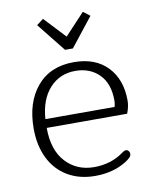

<svg xmlns="http://www.w3.org/2000/svg" viewBox="-82 -771 677 844"><g transform="rotate(-10 256.5 -349.0)"><path d="M138 -686 168 -709 257 -614 346 -709 376 -686 275 -558H240ZM44 -241Q44 -357 103 -427.5Q162 -498 268 -498Q364 -498 418 -441.5Q472 -385 472 -291Q472 -264 460 -234H101Q101 -135 150.5 -81.5Q200 -28 277 -28Q353 -28 409 -69Q411 -70 416 -73.5Q421 -77 426 -77Q433 -77 438 -71.5Q443 -66 443 -58Q443 -50 436 -42.5Q429 -35 415 -26Q356 11 275 11Q205 11 152.5 -20Q100 -51 72 -108Q44 -165 44 -241ZM411 -273Q415 -287 415 -301Q415 -377 374 -418Q333 -459 268 -459Q198 -459 153 -409.5Q108 -360 102 -273Z"/></g></svg>

Font: Maitree Light
Style: Regular
Weight: 300
Designer: CadsonDemak Team
Foundry: CadsonDemak
Version: Version 1.001